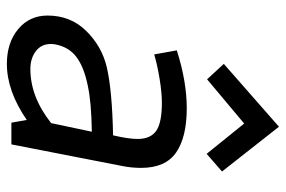

<svg xmlns="http://www.w3.org/2000/svg" viewBox="-150 -630 792 531"><g transform="rotate(90 245.5 -364.0)"><path d="M22.5 0ZM130 -395 118.8 -457.5Q205 -485 278.8 -485Q358.8 -485 401.2 -455.6Q443.8 -426.2 443.8 -358.8Q443.8 -332.5 438.8 -307.5L378.8 0H318.8L311.2 -42.5Q231.2 12.5 156.2 12.5Q97.5 12.5 60 -18.8Q22.5 -50 22.5 -100Q22.5 -163.8 65 -206.9Q107.5 -250 165 -263.8Q230 -278.8 353.8 -281.2Q363.8 -323.8 363.8 -348.8Q363.8 -385 341.2 -400.6Q318.8 -416.2 263.8 -416.2Q236.2 -416.2 198.1 -410Q160 -403.8 130 -395ZM320 -110 343.8 -222.5Q261.2 -221.2 216.2 -211.2Q166.2 -201.2 138.1 -180.6Q110 -160 102.5 -122.5Q101.2 -117.5 101.2 -108.8Q101.2 -82.5 121.2 -67.5Q141.2 -52.5 170 -52.5Q247.5 -52.5 320 -110ZM405 -540 321.2 -643.8 198.8 -541.2 156.2 -587.5 330 -740 453.8 -582.5Z"/></g></svg>

Font: Cambay
Style: Italic
Weight: 400
Italic angle: -11°
Designer: Pooja Saxena
Foundry: Pooja Saxena
Version: Version 1.019;PS 001.019;hotconv 1.0.70;makeotf.lib2.5.58329